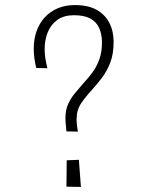

<svg xmlns="http://www.w3.org/2000/svg" viewBox="-20 -735 581 757"><path d="M287 -216 242 -217Q241 -229 239.5 -243Q238 -257 238 -270Q238 -301 248.5 -324.5Q259 -348 275.5 -367.5Q292 -387 309 -407Q328 -427 344.5 -449.5Q361 -472 371.5 -500.5Q382 -529 382 -567Q382 -600 371 -624.5Q360 -649 336 -662Q312 -675 272 -675Q233 -675 207.5 -657.5Q182 -640 169 -609.5Q156 -579 156 -541Q156 -523 159 -504Q162 -485 167 -466L123 -467Q118 -486 115.5 -505.5Q113 -525 113 -543Q113 -580 124 -611.5Q135 -643 156 -666Q177 -689 207 -702Q237 -715 276 -715Q327 -715 360.5 -696.5Q394 -678 411 -645Q428 -612 428 -570Q428 -522 414.5 -487.5Q401 -453 381 -427Q361 -401 340 -378Q317 -353 299.5 -327Q282 -301 282 -265Q282 -252 283.5 -240Q285 -228 287 -216ZM299 2 242 1 243 -103 291 -105Z"/></svg>

Font: Truculenta ExtraLight
Style: Regular
Weight: 250
Version: Version 1.002